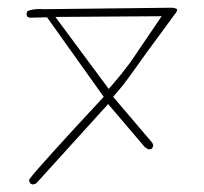

<svg xmlns="http://www.w3.org/2000/svg" viewBox="-20 -433 540 508"><path d="M267.6 -197.8 126.5 -388.2 407.7 -390.1Q366.2 -329.6 348.4 -302.7Q330.6 -275.9 320.8 -262.7Q300.8 -235.8 278.3 -210ZM447.3 -401.9Q448.7 -405.3 448.7 -406.7Q448.7 -408.2 448.2 -408.7Q445.8 -411.1 436 -412.6L97.2 -408.7Q90.3 -409.2 84.5 -409.2Q66.9 -409.2 52.7 -403.8Q50.3 -397.9 50.3 -397.9Q50.3 -392.6 51.8 -389.2L58.6 -386.2L104.5 -387.2L254.4 -176.8Q78.1 12.7 57.6 41.5L57.1 42Q57.1 42 57.1 43.9Q57.1 48.3 60.1 52.2Q63 54.2 66.4 55.2Q72.3 54.2 76.2 51.8L266.1 -157.7L363.3 -43.5L373 -37.6Q377.9 -37.6 382.3 -40L385.3 -46.9Q385.3 -52.7 381.3 -57.1L279.3 -176.8Q298.8 -199.2 307.1 -210Q321.3 -228.5 332 -243.7Q353.5 -274.9 447.3 -401.9Z"/></svg>

Font: NaikaiFont
Style: ExtraLight
Weight: 200
Version: Version 1.89